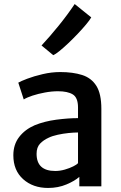

<svg xmlns="http://www.w3.org/2000/svg" viewBox="-20 -922 599 950"><path d="M218 8Q143 8 94.5 -35.5Q46 -79 46 -153.5Q46 -207 74.8 -244.2Q103.5 -281.5 152 -302.5Q200 -322 258.8 -329.8Q317.5 -337.5 366 -337.5V-390Q366 -439 340.2 -454.8Q314.5 -470.5 267 -470.5Q235.5 -470.5 202 -464.2Q168.5 -458 140.5 -448.8Q112.5 -439.5 97.5 -430L70.5 -513Q82 -520 114.8 -532.5Q147.5 -545 191.2 -555.2Q235 -565.5 278 -565.5Q340.5 -565.5 386.2 -551Q432 -536.5 456.8 -497.2Q481.5 -458 481.5 -383.5V0H372.5V-47Q350.5 -27 309 -9.5Q267.5 8 218 8ZM161 -161Q161 -76 253.5 -76Q277 -76 301 -83Q325 -90 342.8 -99Q360.5 -108 366 -114.5V-266.5Q346.5 -266.5 319.2 -263.8Q292 -261 265.5 -255.2Q239 -249.5 220.5 -240.5Q195 -229 178 -211Q161 -193 161 -161ZM243.5 -649 185.5 -697Q227.5 -742 271 -795.8Q314.5 -849.5 349.5 -902L431.5 -836Q424 -822.5 406 -801Q388 -779.5 365 -755.2Q342 -731 318 -708.2Q294 -685.5 274.2 -669.5Q254.5 -653.5 243.5 -649Z"/></svg>

Font: Merriweather Sans
Style: Regular
Weight: 400
Designer: Eben Sorkin
Foundry: Eben Sorkin
Version: Version 1.008; ttfautohint (v1.7.19-72a1) -l 8 -r 50 -G 200 